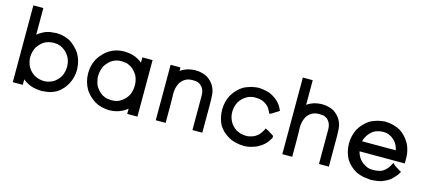

<svg xmlns="http://www.w3.org/2000/svg" viewBox="-55 -1164 3673 1650"><g transform="rotate(15 1782.0 -339.0)"><path d="M171.9 -49.8V-37.1V-24.4V-6.8H153.3H151.4H147.5H138.7H128.9H122.1H116.2H109.4H101.6H83V-690.4H101.6H103.5H107.4H116.2H126H131.8H138.7H146.5H153.3H171.9V-453.1Q191.4 -469.7 212.9 -480.5Q231.4 -492.2 250 -498Q284.2 -508.8 309.6 -508.8Q335 -511.7 340.3 -511.7Q345.7 -511.7 352.5 -509.8H364.3H366.2Q421.9 -502 463.9 -478.5Q513.7 -445.3 548.8 -395.5Q585.9 -335 587.9 -262.7L588.9 -261.7V-253.9Q588.9 -183.6 556.6 -124Q526.4 -67.4 472.7 -31.2H471.7Q427.7 -6.8 389.6 -2.9Q353.5 2 338.9 2.9L337.9 2Q288.1 0 247.1 -12.7Q204.1 -28.3 171.9 -55.7ZM343.8 -424.8H335.9Q310.5 -423.8 288.1 -418Q246.1 -406.2 216.8 -372.1Q203.1 -357.4 192.4 -339.8Q185.5 -326.2 178.7 -302.7Q171.9 -279.3 171.9 -256.8Q171.9 -252 171.9 -247.1V-241.2Q173.8 -221.7 179.7 -203.1Q183.6 -185.5 194.3 -167Q216.8 -128.9 252.9 -107.4Q279.3 -92.8 303.2 -88.9Q327.1 -85 335.9 -85Q360.4 -85 383.8 -91.8Q405.3 -97.7 426.8 -111.3Q458 -134.8 479.5 -168.9Q499 -209 499.5 -255.4Q500 -301.8 478.5 -340.8Q454.1 -381.8 418 -403.3Q395.5 -417 370.1 -421.9Q366.2 -421.9 361.8 -422.4Q357.4 -422.9 356.4 -422.9H354.5Q349.6 -424.8 343.8 -424.8Z M1103.5 -458V-470.7V-483.4V-501H1122.1H1125H1128.9H1131.8H1133.8H1140.6H1148.4H1154.3H1160.2H1168H1175.8H1194.3V2H1175.8H1173.8H1169.9H1160.2H1150.4H1144.5H1138.7H1130.9H1122.1H1103.5V-15.6V-17.6V-21.5V-42V-44.9Q1083 -26.4 1060.5 -15.6Q1043 -7.8 1025.4 -1Q998 7.8 973.1 9.8Q948.2 11.7 944.8 11.7Q941.4 11.7 941.4 11.7H940.4Q866.2 7.8 814.5 -22.5Q787.1 -41 766.1 -60.5Q745.1 -80.1 727.5 -106.4Q690.4 -168.9 688.5 -243.2V-244.1V-250Q688.5 -319.3 720.7 -379.9Q737.3 -407.2 757.8 -428.7Q803.7 -480.5 869.1 -500Q903.3 -509.8 941.4 -509.8H942.4Q1018.6 -507.8 1067.4 -478.5Q1083 -470.7 1096.7 -459Q1101.6 -455.1 1103.5 -454.1ZM777.3 -250Q777.3 -249 777.3 -244.1V-242.2V-236.3Q779.3 -216.8 785.2 -196.3Q789.1 -177.7 797.9 -161.1Q822.3 -121.1 857.4 -97.7Q884.8 -82 908.7 -79.1Q932.6 -76.2 941.4 -76.2Q965.8 -76.2 988.3 -82Q1009.8 -87.9 1031.2 -103.5Q1060.5 -124 1084 -161.1Q1103.5 -203.1 1103.5 -250.5Q1103.5 -297.9 1083 -338.9Q1071.3 -357.4 1056.6 -373.5Q1042 -389.6 1023.4 -401.4Q997.1 -417 973.6 -419.9Q950.2 -422.9 941.4 -422.9Q916 -422.9 893.6 -417Q851.6 -404.3 822.3 -370.1Q808.6 -355.5 797.9 -337.9Q791 -323.2 784.2 -299.3Q777.3 -275.4 777.3 -250Z M1442.4 -120.1V-82V-54.7V-27.3V-8.8H1424.8H1422.9H1418.9H1409.2H1399.4H1393.6H1387.7H1380.9H1372.1H1354.5V-502H1372.1H1375H1378.9H1387.7H1397.5H1403.3H1409.2H1417H1424.8H1442.4V-484.4V-482.4V-478.5V-470.7Q1456.1 -481.4 1470.7 -488.3Q1485.4 -495.1 1502 -501Q1533.2 -509.8 1555.7 -510.7H1556.6H1557.6Q1561.5 -510.7 1565.4 -511.7H1570.3H1577.1Q1583 -511.7 1590.8 -510.7H1599.6H1600.6Q1647.5 -503.9 1679.7 -486.3Q1699.2 -474.6 1714.8 -458Q1732.4 -440.4 1742.2 -422.9Q1763.7 -383.8 1765.6 -344.7Q1768.6 -308.6 1768.6 -268.6V-8.8H1751H1749H1745.1H1735.4H1725.6H1719.7H1713.9H1706.1H1698.2H1680.7V-317.4Q1680.7 -348.6 1667 -376Q1655.3 -396.5 1635.7 -410.2Q1616.2 -421.9 1597.2 -422.9Q1578.1 -423.8 1574.2 -423.8Q1555.7 -423.8 1539.1 -420.9Q1522.5 -417 1506.8 -408.2Q1493.2 -400.4 1481.4 -387.7Q1469.7 -377 1461.9 -362.3Q1440.4 -320.3 1440.4 -270.5Q1440.4 -269.5 1441.4 -239.7Q1442.4 -210 1442.4 -158.2Z M2137.7 8.8Q2129.9 8.8 2124 6.8H2111.3H2109.4Q2081.1 2.9 2056.6 -3.9Q2028.3 -10.7 2005.9 -24.4Q1978.5 -40 1955.1 -60.5Q1932.6 -82 1915 -108.4L1914.1 -109.4Q1882.8 -170.9 1881.8 -243.2V-245.1Q1881.8 -315.4 1914.1 -377Q1929.7 -403.3 1953.1 -428.7Q1977.5 -454.1 2003.9 -470.7Q2024.4 -482.4 2044.9 -488.3Q2064.5 -496.1 2082 -500Q2122.1 -506.8 2131.8 -506.8H2133.8H2139.6Q2160.2 -506.8 2185.5 -502Q2213.9 -497.1 2235.4 -490.2Q2276.4 -472.7 2307.6 -445.3Q2324.2 -430.7 2336.9 -413.1Q2349.6 -396.5 2357.4 -377L2364.3 -365.2L2354.5 -355.5Q2348.6 -349.6 2341.8 -348.6L2336.9 -344.7L2328.1 -339.8Q1985.4 -114.3 2326.2 -338.9Q2323.2 -336.9 2321.3 -335Q2319.3 -333 2314.5 -332Q2312.5 -330.1 2309.6 -327.1L2307.6 -326.2L2300.8 -323.2L2283.2 -314.5L2274.4 -332L2270.5 -338.9Q2257.8 -367.2 2236.3 -384.8Q2220.7 -397.5 2195.3 -409.2Q2166 -418.9 2135.7 -418.9Q2112.3 -418.9 2091.8 -414.1Q2071.3 -409.2 2051.8 -397.5Q2034.2 -385.7 2019.5 -372.1Q2004.9 -357.4 1993.2 -338.9Q1971.7 -298.8 1970.7 -252Q1970.7 -250 1970.7 -248Q1970.7 -203.1 1992.2 -163.1Q2014.6 -125 2049.8 -103.5Q2077.1 -87.9 2101.6 -84Q2126 -80.1 2139.2 -80.1Q2152.3 -80.1 2167 -83Q2197.3 -88.9 2218.8 -102.5Q2229.5 -109.4 2239.3 -117.2Q2261.7 -138.7 2277.3 -168L2285.2 -185.5L2302.7 -176.8L2306.6 -174.8L2309.6 -173.8L2310.5 -172.9L2320.3 -167L2330.1 -161.1Q2337.9 -156.2 2341.3 -153.8Q2344.7 -151.4 2347.7 -149.9Q2350.6 -148.4 2363.3 -139.6V-128.9Q2363.3 -122.1 2359.4 -113.3H2357.4Q2342.8 -87.9 2328.6 -71.8Q2314.5 -55.7 2293 -40Q2260.7 -17.6 2230.5 -7.8Q2213.9 -2 2191.9 3.4Q2169.9 8.8 2137.7 8.8Z M2568.4 -120.1V-82V-54.7V-28.3V-8.8H2550.8H2548.8H2544.9H2535.2H2525.4H2519.5H2513.7H2506.8H2498H2480.5V-690.4H2498H2501H2504.9H2513.7H2523.4H2529.3H2535.2H2543H2550.8H2568.4V-470.7Q2582 -481.4 2596.7 -488.3Q2611.3 -495.1 2627.9 -501Q2659.2 -509.8 2681.6 -510.7H2682.6H2683.6Q2687.5 -511.7 2691.4 -511.7H2696.3H2703.1Q2709 -511.7 2716.8 -510.7H2725.6H2726.6Q2773.4 -503.9 2805.7 -486.3Q2825.2 -474.6 2840.8 -458Q2858.4 -440.4 2868.2 -422.9Q2889.6 -383.8 2891.6 -345.7Q2894.5 -308.6 2894.5 -268.6V-8.8H2877H2875H2871.1H2861.3H2851.6H2845.7H2839.8H2832H2824.2H2806.6V-318.4Q2806.6 -348.6 2793 -376Q2781.2 -397.5 2761.7 -410.2Q2742.2 -421.9 2723.1 -422.9Q2704.1 -423.8 2700.2 -423.8Q2681.6 -423.8 2665 -420.9Q2648.4 -417 2632.8 -408.2Q2619.1 -400.4 2607.4 -388.7Q2595.7 -377 2587.9 -363.3Q2566.4 -320.3 2566.4 -270.5Q2566.4 -269.5 2567.4 -239.7Q2568.4 -210 2568.4 -158.2Z M3517.6 -236.3V-233.4V-228.5V-222.7V-204.1H3115.2Q3123 -172.9 3134.8 -155.3Q3154.3 -123 3187.5 -102.5Q3222.7 -81.1 3249 -80.1Q3274.4 -80.1 3283.2 -80.1Q3292 -80.1 3306.6 -82.5Q3321.3 -85 3337.9 -89.8Q3347.7 -94.7 3357.4 -100.6Q3367.2 -108.4 3377 -116.2Q3396.5 -134.8 3409.2 -159.2L3422.9 -183.6L3439.5 -166Q3442.4 -165 3444.3 -163.1Q3448.2 -160.2 3452.1 -157.2Q3464.8 -149.4 3468.3 -147Q3471.7 -144.5 3473.6 -142.6L3479.5 -140.6L3481.4 -139.6Q3485.4 -136.7 3487.3 -134.8L3504.9 -126Q3494.1 -106.4 3492.7 -104.5Q3491.2 -102.5 3490.2 -100.6Q3477.5 -83 3462.9 -68.4Q3447.3 -50.8 3428.7 -37.1Q3396.5 -16.6 3359.4 -3.9Q3330.1 2.9 3308.6 4.9Q3287.1 7.8 3272.5 7.8H3271.5Q3235.4 4.9 3203.1 0Q3169.9 -7.8 3136.7 -22.5L3135.7 -23.4Q3109.4 -39.1 3085.9 -59.6Q3064.5 -80.1 3046.9 -105.5L3045.9 -106.4Q3010.7 -168.9 3009.8 -243.2V-246.1Q3009.8 -318.4 3042 -378.9Q3057.6 -405.3 3079.1 -428.2Q3100.6 -451.2 3127.9 -469.7Q3149.4 -482.4 3168.9 -488.3Q3188.5 -496.1 3206.1 -500Q3239.3 -506.8 3259.8 -507.8H3268.6Q3276.4 -507.8 3283.2 -505.9H3293.9H3295.9Q3324.2 -502 3349.6 -494.1Q3377 -485.4 3399.4 -472.7Q3451.2 -439.5 3485.4 -380.9Q3502 -351.6 3510.7 -312.5Q3517.6 -284.2 3517.6 -253.9Q3517.6 -246.1 3517.6 -239.3ZM3114.3 -293H3414.1Q3407.2 -324.2 3390.6 -351.6Q3374 -377 3342.8 -398.4Q3312.5 -415 3291 -417Q3277.3 -418 3274.4 -418Q3271.5 -418 3270 -418Q3268.6 -418 3267.6 -418Q3245.1 -418 3224.6 -412.1Q3204.1 -408.2 3184.6 -395.5Q3170.9 -386.7 3158.2 -373Q3145.5 -359.4 3135.7 -344.7Q3127 -330.1 3120.1 -315.4Q3117.2 -303.7 3114.3 -293Z"/></g></svg>

Font: LeFont
Style: Default
Weight: 400
Designer: Leryon MEDIA
Version: Version 1.0